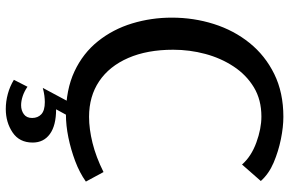

<svg xmlns="http://www.w3.org/2000/svg" viewBox="-188 -592 1000 664"><g transform="rotate(90 312.0 -260.0)"><path d="M376 12Q290 12 227 -17.5Q164 -47 122.5 -99Q81 -151 61 -217Q41 -283 41 -354Q41 -430 63 -499.5Q85 -569 128.5 -623Q172 -677 236 -708.5Q300 -740 384 -740Q419 -740 461 -731.5Q503 -723 542 -706.5Q581 -690 606 -662L549 -597Q521 -629 473 -646.5Q425 -664 383 -664Q325 -664 282 -638Q239 -612 210 -568Q181 -524 166.5 -470Q152 -416 152 -359Q152 -269 180.5 -203.5Q209 -138 261 -103Q313 -68 384 -68Q426 -68 474.5 -80Q523 -92 575 -118L608 -57Q577 -35 537 -20Q497 -5 455.5 3.5Q414 12 376 12ZM338 -9H388L358 46Q414 46 443.5 67.5Q473 89 473 127Q473 173 438 196.5Q403 220 357 220Q331 220 305 213Q279 206 256 192L280 145Q296 156 312.5 161.5Q329 167 344 167Q362 167 375 157.5Q388 148 388 129Q388 109 375 97Q362 85 333 85Q323 85 311 86.5Q299 88 284 92Z"/></g></svg>

Font: Rosario Light Medium
Style: Regular
Weight: 500
Version: Version 1.101; ttfautohint (v1.8.1.43-b0c9)